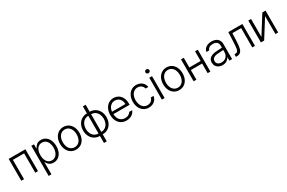

<svg xmlns="http://www.w3.org/2000/svg" viewBox="171 -2274 6032 4033"><g transform="rotate(-30 3187.5 -257.5)"><path d="M72.3 -530.3H477.5V0H411.1V-468.8H138.7V0H72.3Z M621.1 -530.3H685.5V-431.6H693.4Q714.8 -476.6 752.2 -507.3Q789.6 -538.1 854.5 -538.1Q919.4 -538.1 969.2 -503.9Q1019 -469.7 1046.6 -407.5Q1074.2 -345.2 1074.2 -263.7Q1074.2 -182.1 1046.6 -119.9Q1019 -57.6 969.5 -23.4Q919.9 10.7 855.5 10.7Q743.2 10.7 693.4 -95.7H688.5V199.2H621.1ZM846.7 -48.8Q897 -48.8 933.3 -77.1Q969.7 -105.5 988.8 -154.5Q1007.8 -203.6 1007.8 -264.6Q1007.8 -325.7 989 -373.8Q970.2 -421.9 933.8 -449.7Q897.5 -477.5 846.7 -477.5Q796.4 -477.5 760.5 -450.7Q724.6 -423.8 706.1 -375.7Q687.5 -327.6 687.5 -264.6Q687.5 -201.2 706.3 -152.3Q725.1 -103.5 761 -76.2Q796.9 -48.8 846.7 -48.8Z M1164.1 -262.7Q1164.1 -343.3 1193.8 -405.8Q1223.6 -468.3 1277.3 -503.2Q1331.1 -538.1 1399.4 -538.1Q1467.8 -538.1 1521.2 -503.2Q1574.7 -468.3 1604.2 -405.8Q1633.8 -343.3 1633.8 -262.7Q1633.8 -182.6 1604.2 -120.4Q1574.7 -58.1 1521.2 -23.7Q1467.8 10.7 1399.4 10.7Q1330.6 10.7 1277.1 -23.7Q1223.6 -58.1 1193.8 -120.4Q1164.1 -182.6 1164.1 -262.7ZM1567.4 -262.7Q1567.4 -321.8 1547.6 -370.8Q1527.8 -419.9 1489.7 -448.7Q1451.7 -477.5 1399.4 -477.5Q1346.7 -477.5 1308.3 -448.7Q1270 -419.9 1250.2 -370.8Q1230.5 -321.8 1230.5 -262.7Q1230.5 -203.6 1250.2 -154.8Q1270 -106 1308.3 -77.4Q1346.7 -48.8 1399.4 -48.8Q1451.7 -48.8 1489.7 -77.4Q1527.8 -106 1547.6 -154.8Q1567.4 -203.6 1567.4 -262.7Z M1973.6 10.7Q1901.9 10.7 1844.7 -23.9Q1787.6 -58.6 1755.6 -120.8Q1723.6 -183.1 1723.6 -262.7Q1723.6 -342.3 1755.6 -404.8Q1787.6 -467.3 1844.7 -502.2Q1901.9 -537.1 1973.6 -537.1V-707H2041V-537.1Q2112.8 -537.1 2169.9 -502.2Q2227.1 -467.3 2259 -404.8Q2291 -342.3 2291 -262.7Q2291 -183.1 2259 -120.8Q2227.1 -58.6 2169.9 -23.9Q2112.8 10.7 2041 10.7V180.7H1973.6ZM1973.6 -477.5Q1917.5 -477.5 1875.7 -448.5Q1834 -419.4 1812 -370.4Q1790 -321.3 1790 -262.7Q1790 -204.1 1812 -155.3Q1834 -106.4 1875.7 -77.6Q1917.5 -48.8 1973.6 -48.8ZM2224.6 -262.7Q2224.6 -321.3 2202.9 -370.4Q2181.2 -419.4 2139.4 -448.5Q2097.7 -477.5 2041 -477.5V-48.8Q2097.2 -48.8 2138.9 -77.6Q2180.7 -106.4 2202.6 -155.3Q2224.6 -204.1 2224.6 -262.7Z M2380.9 -261.7Q2380.9 -341.3 2410.4 -404.3Q2439.9 -467.3 2493.2 -502.7Q2546.4 -538.1 2614.3 -538.1Q2674.3 -538.1 2726.1 -509.3Q2777.8 -480.5 2809.3 -421.4Q2840.8 -362.3 2840.8 -276.4V-245.1H2447.3Q2448.7 -185.5 2470.7 -141.4Q2492.7 -97.2 2532.2 -73Q2571.8 -48.8 2624 -48.8Q2674.3 -48.8 2708.3 -69.8Q2742.2 -90.8 2758.8 -120.1H2830.1Q2818.4 -83 2789.8 -53.2Q2761.2 -23.4 2718.8 -6.3Q2676.3 10.7 2624 10.7Q2550.3 10.7 2495.4 -23.7Q2440.4 -58.1 2410.6 -119.9Q2380.9 -181.6 2380.9 -261.7ZM2772.5 -302.7Q2772.5 -352.1 2752.4 -392.1Q2732.4 -432.1 2696.5 -454.8Q2660.6 -477.5 2615.2 -477.5Q2568.4 -477.5 2531.2 -454.1Q2494.1 -430.7 2472.4 -390.6Q2450.7 -350.6 2447.8 -302.7Z M2929.7 -262.7Q2929.7 -342.3 2959.2 -404.8Q2988.8 -467.3 3042.2 -502.7Q3095.7 -538.1 3165 -538.1Q3218.3 -538.1 3262.2 -517.1Q3306.2 -496.1 3334.2 -458.5Q3362.3 -420.9 3369.1 -372.1H3302.7Q3296.4 -401.4 3277.8 -425.3Q3259.3 -449.2 3230.7 -463.4Q3202.1 -477.5 3166 -477.5Q3116.2 -477.5 3077.6 -450.7Q3039.1 -423.8 3017.6 -375.5Q2996.1 -327.1 2996.1 -264.6Q2996.1 -201.7 3017.3 -152.6Q3038.6 -103.5 3076.9 -76.2Q3115.2 -48.8 3166 -48.8Q3217.3 -48.8 3254.6 -77.6Q3292 -106.4 3302.7 -155.3H3370.1Q3362.8 -107.4 3335.4 -69.6Q3308.1 -31.7 3264.4 -10.5Q3220.7 10.7 3166 10.7Q3095.2 10.7 3041.5 -24.4Q2987.8 -59.6 2958.7 -121.6Q2929.7 -183.6 2929.7 -262.7Z M3482.4 -530.3H3548.8V0H3482.4ZM3467.8 -667Q3467.8 -686 3482.2 -700Q3496.6 -713.9 3516.6 -713.9Q3536.6 -713.9 3551 -700Q3565.4 -686 3565.4 -667Q3565.4 -647.9 3551 -634.5Q3536.6 -621.1 3516.6 -621.1Q3496.6 -621.1 3482.2 -634.5Q3467.8 -647.9 3467.8 -667Z M3666 -262.7Q3666 -343.3 3695.8 -405.8Q3725.6 -468.3 3779.3 -503.2Q3833 -538.1 3901.4 -538.1Q3969.7 -538.1 4023.2 -503.2Q4076.7 -468.3 4106.2 -405.8Q4135.7 -343.3 4135.7 -262.7Q4135.7 -182.6 4106.2 -120.4Q4076.7 -58.1 4023.2 -23.7Q3969.7 10.7 3901.4 10.7Q3832.5 10.7 3779.1 -23.7Q3725.6 -58.1 3695.8 -120.4Q3666 -182.6 3666 -262.7ZM4069.3 -262.7Q4069.3 -321.8 4049.6 -370.8Q4029.8 -419.9 3991.7 -448.7Q3953.6 -477.5 3901.4 -477.5Q3848.6 -477.5 3810.3 -448.7Q3772 -419.9 3752.2 -370.8Q3732.4 -321.8 3732.4 -262.7Q3732.4 -203.6 3752.2 -154.8Q3772 -106 3810.3 -77.4Q3848.6 -48.8 3901.4 -48.8Q3953.6 -48.8 3991.7 -77.4Q4029.8 -106 4049.6 -154.8Q4069.3 -203.6 4069.3 -262.7Z M4319.3 -295.9H4592.8V-530.3H4659.2V0H4592.8V-233.4H4319.3V0H4252V-530.3H4319.3Z M4972.7 -305.7Q5006.8 -308.1 5048.6 -310.3Q5090.3 -312.5 5119.1 -314V-364.3Q5119.1 -418 5085.7 -448.2Q5052.2 -478.5 4990.2 -478.5Q4939 -478.5 4905 -456.8Q4871.1 -435.1 4861.3 -398.4H4792Q4797.4 -439.9 4824.5 -471.7Q4851.6 -503.4 4895.5 -520.8Q4939.5 -538.1 4994.1 -538.1Q5040 -538.1 5083.3 -522.2Q5126.5 -506.3 5156 -466.3Q5185.5 -426.3 5185.5 -358.4V0H5119.1V-82H5115.2Q5096.7 -43 5055.2 -15.6Q5013.7 11.7 4952.1 11.7Q4903.3 11.7 4863.5 -7.3Q4823.7 -26.4 4800.5 -62.5Q4777.3 -98.6 4777.3 -148.4Q4777.3 -224.1 4830.3 -261.2Q4883.3 -298.3 4972.7 -305.7ZM4961.9 -47.9Q5009.3 -47.9 5044.9 -68.6Q5080.6 -89.4 5099.9 -124.5Q5119.1 -159.7 5119.1 -202.1V-258.8L4982.4 -249Q4912.6 -244.1 4878.2 -217.8Q4843.8 -191.4 4843.8 -145.5Q4843.8 -99.6 4876.5 -73.7Q4909.2 -47.9 4961.9 -47.9Z M5278.3 -61.5H5294.9Q5332 -61.5 5350.3 -80.6Q5368.7 -99.6 5376.5 -145.3Q5384.3 -190.9 5388.7 -284.2L5399.4 -530.3H5740.2V0H5674.8V-468.8H5462.9L5453.1 -261.7Q5448.2 -167.5 5435.1 -112.3Q5421.9 -57.1 5390.6 -28.6Q5359.4 0 5301.8 0H5278.3Z M6224.6 -530.3H6302.7V0H6236.3V-435.5L5962.9 0H5883.8V-530.3H5951.2V-94.7Z"/></g></svg>

Font: Pretendard JP Light
Style: Regular
Weight: 300
Designer: Base glyphs from Inter by Rasmus Andersson; Hangeul glyphs from Noto Sans CJK(Source Han Sans) by Jang Soo-young and Kan
Foundry: Kil Hyung-jin
Version: Version 1.309